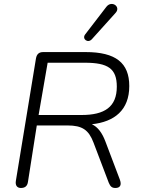

<svg xmlns="http://www.w3.org/2000/svg" viewBox="-20 -929 701 955"><path d="M84 6C105 6 116 -4 119 -24L163 -305H316C389 -305 421 -283 445 -220L521 -20C529 -1 537 6 554 6C578 6 586 -9 576 -36L504 -226C488 -268 467 -297 437 -311C549 -323 623 -381 623 -501C623 -616 556 -670 406 -670H195C174 -670 163 -660 159 -639L59 -30C55 -7 65 6 84 6ZM386 -357H172L217 -617H402C517 -617 561 -588 561 -498C561 -397 500 -357 386 -357ZM437 -734 555 -865C583 -896 535 -929 509 -895L403 -757C387 -735 417 -712 437 -734Z"/></svg>

Font: SN Pro Light
Style: Italic
Weight: 300
Italic angle: -8.99998°
Designer: Tobias Whetton
Foundry: Supernotes
Version: Version 1.001;Glyphs 3.2 (3249)